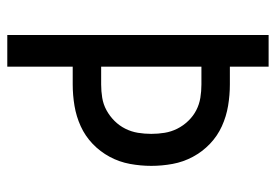

<svg xmlns="http://www.w3.org/2000/svg" viewBox="-138 -638 775 540"><g transform="rotate(90 250.0 -367.5)"><path d="M78 0V-735H167V-626H217Q247 -626 277 -621Q307 -616 334.5 -603.5Q362 -591 384 -570Q406 -549 420.5 -522Q435 -495 440.5 -465Q446 -435 446 -405Q446 -375 440.5 -345Q435 -315 420.5 -288Q406 -261 384 -240Q362 -219 334.5 -206.5Q307 -194 277 -189Q247 -184 217 -184H167V0ZM167 -264H217Q236 -264 254.5 -267Q273 -270 289.5 -279Q306 -288 319.5 -301.5Q333 -315 341.5 -332Q350 -349 353 -367.5Q356 -386 356 -405Q356 -424 353 -442.5Q350 -461 341.5 -478Q333 -495 319.5 -509Q306 -523 289.5 -531.5Q273 -540 254.5 -543Q236 -546 217 -546H167Z"/></g></svg>

Font: Iosevka Custom Medium
Style: Regular
Weight: 500
Monospace: yes
Designer: Belleve Invis
Foundry: Belleve Invis
Version: Version 32.5.0; ttfautohint (v1.8.4)